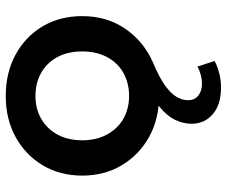

<svg xmlns="http://www.w3.org/2000/svg" viewBox="-82 -498 808 685"><g transform="rotate(-90 322.5 -156.0)"><path d="M352 228Q291 228 257 198.5Q223 169 223 123Q223 93 237 64Q251 35 283 9Q315 -17 366 -36L375 3Q359 4 346.5 5.5Q334 7 322 7Q240 7 176 -28.5Q112 -64 75 -126Q38 -188 38 -267Q38 -347 75 -408.5Q112 -470 176 -505Q240 -540 322 -540Q405 -540 469.5 -505Q534 -470 570.5 -408.5Q607 -347 607 -267Q607 -179 561.5 -113Q516 -47 440 -14Q387 8 358 29.5Q329 51 318 71Q307 91 307 110Q307 134 323.5 147Q340 160 366 160Q382 160 398.5 155.5Q415 151 427 144L447 205Q429 215 404 221.5Q379 228 352 228ZM322 -100Q368 -100 404 -120Q440 -140 460.5 -178Q481 -216 481 -267Q481 -319 460.5 -356.5Q440 -394 404 -414Q368 -434 322 -434Q277 -434 241.5 -414Q206 -394 185 -356.5Q164 -319 164 -267Q164 -216 185 -178Q206 -140 241.5 -120Q277 -100 322 -100Z"/></g></svg>

Font: MOST Montserrat SemiBold
Style: Regular
Weight: 600
Designer: Julieta Ulanovsky
Foundry: Julieta Ulanovsky
Version: Version 8.000;March 11, 2024;FontCreator 15.0.0.2926 64-bit